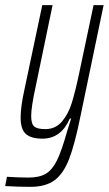

<svg xmlns="http://www.w3.org/2000/svg" viewBox="-65 -530 422 745"><path d="M-45 192 -38 156Q10 159 46 159Q88 159 113 144Q138 129 156 92.5Q174 56 195 -19L211 -70H206Q172 8 100 8Q55 8 35 -10.5Q15 -29 15 -74Q15 -117 31 -188L99 -510H139L74 -197Q56 -115 56 -80Q56 -49 68 -39Q80 -29 111 -29Q150 -29 175 -58Q200 -87 213.5 -130.5Q227 -174 242 -245L298 -510H337L247 -78Q225 31 203 87.5Q181 144 146.5 169.5Q112 195 53 195Q7 195 -45 192Z"/></svg>

Font: Saira Ultra Condensed ExLight
Style: Italic
Weight: 200
Width: 1
Italic angle: -12°
Designer: Hector Gatti with collaboration of the Omnibus-Type team
Foundry: Omnibus-Type
Version: Version 1.001; ttfautohint (v1.8)